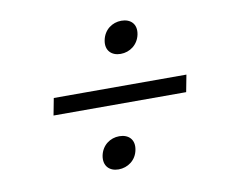

<svg xmlns="http://www.w3.org/2000/svg" viewBox="-59 -629 738 613"><g transform="rotate(-10 310.0 -323.0)"><path d="M279 -90C309 -90 336.5 -109.5 342.5 -142C349 -175 329 -194 299 -194C269.5 -194 242.5 -175 236 -142C230 -109.5 249.5 -90 279 -90ZM349.5 -452C379.5 -452 406.5 -471.5 413 -504C419.5 -537 399.5 -556 369.5 -556C340 -556 313 -537 306.5 -504C300 -471.5 320 -452 349.5 -452ZM104 -295.5H534L544.5 -350.5H114.5Z"/></g></svg>

Font: Monaspace Neon ExtraLight
Style: Italic
Weight: 200
Italic angle: -11°
Designer: Riley Cran & the Lettermatic Team
Foundry: Lettermatic
Version: Version 1.200 (Monaspace Neon)